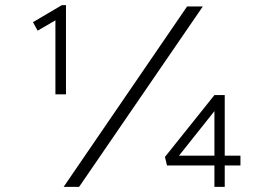

<svg xmlns="http://www.w3.org/2000/svg" viewBox="-20 -725 1007 745"><path d="M195 -359V-674L207 -653L126 -606L108 -639L220 -705H236V-359H216Q212 -359 207 -359Q202 -359 195 -359ZM227 0 706 -700H767L287 0ZM843 -121H913V-83H843ZM657 -99 653 -121H829L812 -112V-339L840 -329ZM852 0H812V-97L836 -83H628L620 -116L812 -356H852Z"/></svg>

Font: Lexend Mega ExtraLight
Style: Regular
Weight: 250
Version: Version 1.007